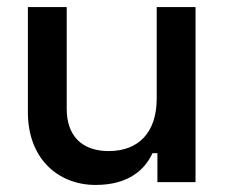

<svg xmlns="http://www.w3.org/2000/svg" viewBox="-20 -516 639 544"><path d="M534 0V-496H424V-237C424 -142 374 -88 288 -88C212 -88 169 -131 169 -208V-496H59V-198C59 -66 145 8 251 8C345 8 391 -36 412 -82H426V0Z"/></svg>

Font: Space Text SemiBold
Style: Regular
Weight: 600
Designer: Florian Karsten (Space Text), Colophon Foundry (Space Mono)
Foundry: Florian Karsten
Version: Version 1.003;PS 001.003;hotconv 1.0.88;makeotf.lib2.5.64775